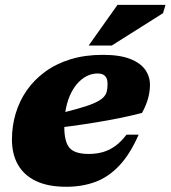

<svg xmlns="http://www.w3.org/2000/svg" viewBox="-20 -736 686 772"><path d="M371.5 -440.5Q352 -440.5 333 -432Q314 -423.5 297 -406.5Q280 -389.5 266.8 -364Q253.5 -338.5 246 -304.2Q238.5 -270 238.5 -226.5Q238.5 -165.5 259.8 -141.2Q281 -117 336.5 -117Q367.5 -117 393.8 -124.5Q420 -132 443.5 -149Q467 -166 488.5 -194.5H537.5Q503 -116 459.5 -70Q416 -24 363.2 -4.5Q310.5 15 246.5 15Q173.5 15 125 -8Q76.5 -31 52.2 -73.8Q28 -116.5 28 -175Q28 -229 43 -279.5Q58 -330 87.8 -372.8Q117.5 -415.5 161.8 -447.8Q206 -480 264 -497.8Q322 -515.5 393.5 -515.5Q461.5 -515.5 503 -499.2Q544.5 -483 563.8 -455.8Q583 -428.5 583 -394.5Q583 -368.5 575.5 -340.8Q568 -313 551 -282Q507 -270.5 460 -261Q413 -251.5 365.2 -243.8Q317.5 -236 270.2 -229.5Q223 -223 178 -218.5L181 -270Q246 -286 288.5 -297.8Q331 -309.5 356 -320.2Q381 -331 393.2 -342.2Q405.5 -353.5 409 -367.2Q412.5 -381 412.5 -399Q412.5 -412.5 408.2 -421.8Q404 -431 395 -435.8Q386 -440.5 371.5 -440.5ZM336.5 -553 452.5 -716.5H645.5L635.5 -683L429.5 -553Z"/></svg>

Font: Newsreader 9pt ExtraBold
Style: Italic
Weight: 800
Italic angle: -17°
Designer: Hugues Gentile
Foundry: Production Type
Version: Version 1.003